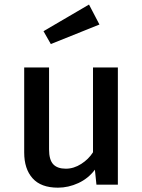

<svg xmlns="http://www.w3.org/2000/svg" viewBox="-20 -832 640 865"><path d="M201 -528V-159Q201 -112 219.8 -92Q238.5 -72 276.5 -72Q312.5 -72 346 -93.5Q379.5 -115 399 -146V-528H511V0H414.5L407.5 -67.5Q378 -28 333 -7.2Q288 13.5 241 13.5Q164.5 13.5 126.8 -28.8Q89 -71 89 -145V-528ZM381 -811.5 428 -721.5 209 -633.5 176 -691.5Z"/></svg>

Font: Fira Code Light Medium
Style: Regular
Weight: 500
Monospace: yes
Version: Version 5.002